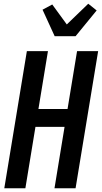

<svg xmlns="http://www.w3.org/2000/svg" viewBox="-20 -1009 546 1029"><path d="M3 0 124 -735H237L186 -425H342L393 -735H506L385 0H272L326 -329H170L116 0ZM273 -815 208 -957 260 -985 338 -878 453 -989 498 -953 385 -815Z"/></svg>

Font: Iosevka SS18
Style: Bold Italic
Weight: 700
Italic angle: -9°
Monospace: yes
Designer: Belleve Invis
Foundry: Belleve Invis
Version: Version 25.1.1; ttfautohint (v1.8.4)